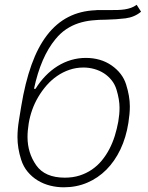

<svg xmlns="http://www.w3.org/2000/svg" viewBox="-20 -770 618 801"><path d="M59.3 -269.9 68.5 -326.3Q84.9 -425.8 111.5 -499.8Q138.1 -573.9 176.5 -623.6Q214.8 -673.3 265.1 -699Q315.3 -724.8 378.9 -727.3Q381.7 -728 384.8 -728Q387.8 -728 390.6 -728H398.4H436.1Q453.8 -728 469.8 -728.3Q485.8 -728.7 500 -730.8Q514.2 -733 526.6 -737.4Q539.1 -741.8 550.1 -750L568.5 -721.2Q541.5 -698.5 503.6 -693.5Q484.4 -691.1 464.5 -689.8Q444.6 -688.6 423.3 -687.9Q392 -687.9 363.1 -684.8Q334.2 -681.8 307.5 -673.1Q280.9 -664.4 256.7 -648.4Q232.6 -632.5 211.3 -606.5Q150.2 -532.7 121.8 -399.5H128.2Q147 -430 170.3 -453.8Q193.5 -477.6 220.3 -494.3Q247.2 -511 276.8 -519.7Q306.5 -528.4 337.7 -528.4Q400.2 -528.4 445.3 -497.2Q491.1 -465.2 506 -418Q521.7 -368.3 521.7 -326.3Q521.7 -310.4 520.1 -293.1Q518.5 -275.9 515.6 -257.5Q506 -196.4 482.4 -146.8Q458.8 -97.3 423.8 -62.1Q388.8 -27 343.8 -7.8Q298.7 11.4 246.1 11.4Q217 11.4 188.9 4.3Q160.9 -2.8 137.3 -17.2Q113.6 -31.6 95.5 -53.3Q77.4 -74.9 68.2 -104Q52.9 -152 52.9 -197.8Q52.9 -231.5 59.3 -269.9ZM131 -80.6Q167.3 -28.8 250.4 -28.8Q284.1 -28.8 312.3 -37.8Q340.6 -46.9 363.6 -62.7Q386.7 -78.5 404.8 -100.5Q422.9 -122.5 436.4 -148.4Q449.9 -174.4 459 -203.5Q468 -232.6 473.4 -262.4Q478.7 -293.3 478.7 -320.3Q478.7 -354 466.3 -395.2Q459.5 -418 445.5 -435.4Q431.5 -452.8 413.2 -464.5Q394.9 -476.2 373 -482.2Q351.2 -488.3 328.1 -488.3Q297.6 -488.3 269.9 -478.9Q242.2 -469.5 218.2 -452.9Q194.2 -436.4 174.5 -413.9Q154.8 -391.3 139.6 -365.6Q124.3 -339.8 114.3 -311.6Q104.4 -283.4 99.8 -255.3Q97.3 -240.1 96.1 -226Q94.8 -212 94.8 -198.5Q94.8 -132.5 131 -80.6Z"/></svg>

Font: Inter P Extra Light
Style: Italic
Weight: 200
Italic angle: 9.39999°
Designer: Rasmus Andersson
Foundry: rsms
Version: Version 3.018;git-588b23468